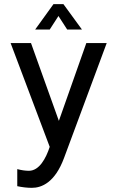

<svg xmlns="http://www.w3.org/2000/svg" viewBox="-20 -706 564 923"><path d="M261 -629 303 -564H374L285 -686H237L149 -564H219L261 -629ZM395 -499 263 -125 129 -499H31L219 0C201 55 169 115 119 115C101 115 82 112 63 107V189C86 194 110 197 133 197C180 197 244 172 288 53L493 -499H395Z"/></svg>

Font: Maven Pro
Style: Medium
Weight: 500
Designer: Joe Prince
Foundry: Joe Prince
Version: Version 1.003